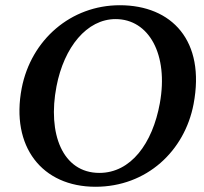

<svg xmlns="http://www.w3.org/2000/svg" viewBox="-20 -705 781 734"><path d="M345 9C541 9 686 -128 720 -307C766 -549 637 -685 438 -685C251 -685 99 -553 63 -368C20 -144 141 9 345 9ZM360 -44C219 -44 161 -194 196 -375C225 -525 312 -632 422 -632C549 -632 625 -497 591 -310C563 -156 480 -44 360 -44Z"/></svg>

Font: Vollkorn Semibold
Style: Italic
Weight: 600
Italic angle: -11°
Designer: Friedrich Althausen
Foundry: Friedrich Althausen
Version: Version 4.015;PS 004.015;hotconv 1.0.88;makeotf.lib2.5.64775